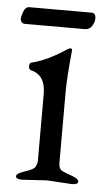

<svg xmlns="http://www.w3.org/2000/svg" viewBox="-51 -586 341 621"><g transform="rotate(5 120.0 -276.0)"><path d="M222 -555Q227 -555 231 -551Q235 -547 235 -536Q235 -525 227 -512.5Q219 -500 204 -500H9Q4 -500 -0.5 -504Q-5 -508 -5 -516Q-5 -524 1 -539.5Q7 -555 19 -555ZM125 -2 44 3Q24 3 24 -7Q24 -16 52 -25Q81 -34 85 -44Q90 -54 90 -62V-279Q90 -341 43 -352Q35 -354 35 -365Q35 -376 42 -377Q90 -389 144 -424Q160 -434 162 -434Q169 -434 169 -429Q160 -338 160 -294V-62Q160 -42 172.5 -36Q185 -30 206 -23Q226 -15 226 -7Q226 3 206 3Z"/></g></svg>

Font: Benne
Style: Regular
Weight: 400
Designer: John-Daniel Harrington
Version: Version 1.001